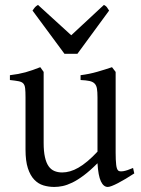

<svg xmlns="http://www.w3.org/2000/svg" viewBox="-20 -740 570 775"><path d="M522 -40Q503.9 -28.3 487.3 -18.3Q470.7 -8.3 456.5 -1Q442.4 6.3 431.6 10.5Q420.9 14.6 415 14.6Q397.9 14.6 387.2 -8.1Q376.5 -30.8 373.5 -81.1Q343.3 -50.8 318.1 -32Q293 -13.2 271.7 -2.9Q250.5 7.3 232.7 11Q214.8 14.6 199.2 14.6Q176.3 14.6 155.3 8.3Q134.3 2 118.2 -14.9Q102.1 -31.7 92.5 -61Q83 -90.3 83 -136.2V-347.2Q83 -370.6 81.5 -383.5Q80.1 -396.5 74 -403.1Q67.9 -409.7 55.2 -412.1Q42.5 -414.6 20 -417V-436.5Q37.6 -438.5 53 -441.4Q68.4 -444.3 82.8 -448.2Q97.2 -452.1 111.8 -457.3Q126.5 -462.4 142.6 -468.8L156.2 -449.7V-163.1Q156.2 -128.9 161.4 -106Q166.5 -83 176 -69.3Q185.5 -55.7 199.5 -49.8Q213.4 -43.9 231 -43.9Q246.6 -43.9 262.9 -48.6Q279.3 -53.2 296.6 -63.2Q314 -73.2 333 -89.1Q352.1 -105 373.5 -127.9V-347.2Q373.5 -369.1 371.3 -382.3Q369.1 -395.5 361.8 -402.8Q354.5 -410.2 341.1 -413.1Q327.6 -416 305.2 -417V-436.5Q340.3 -440.9 372.6 -450.2Q404.8 -459.5 432.1 -468.8L446.8 -449.7V-124Q446.8 -93.8 449 -74.7Q451.2 -55.7 458 -50.8Q463.9 -46.9 478 -49.1Q492.2 -51.3 517.1 -62ZM292.5 -522.9H240.2L111.3 -697.3Q114.7 -702.1 117.2 -705.6Q119.6 -709 121.8 -711.4Q124 -713.9 126.7 -715.8Q129.4 -717.8 133.3 -720.2L267.6 -597.7L399.4 -720.2Q407.7 -715.8 411.1 -711.4Q414.6 -707 420.4 -697.3Z"/></svg>

Font: Gentium Plus Afr
Style: Regular
Weight: 400
Designer: J. Victor Gaultney, Annie Olsen, Iska Routamaa, Becca Hirsbrunner
Foundry: SIL International
Version: Version 5.000